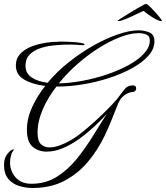

<svg xmlns="http://www.w3.org/2000/svg" viewBox="-52 -718 827 956"><path d="M110 218Q76 218 43.5 208Q11 198 -10.5 173Q-32 148 -32 102Q-32 69 -14.5 47.5Q3 26 14 26Q16 26 18 28Q9 36 3.5 54Q-2 72 -2 92Q-2 133 25.5 165Q53 197 105 197Q175 197 230.5 162.5Q286 128 331.5 71.5Q377 15 417 -51Q436 -82 451.5 -106.5Q467 -131 480 -151Q453 -121 417.5 -88Q382 -55 342.5 -26.5Q303 2 261.5 19.5Q220 37 180 37Q140 37 111 13Q82 -11 82 -71Q82 -127 107 -182.5Q132 -238 173 -290Q109 -298 68 -322Q27 -346 27 -392Q27 -424 45 -445.5Q63 -467 90.5 -480Q118 -493 149.5 -500Q181 -507 208.5 -509Q236 -511 252 -511Q257 -511 275.5 -510.5Q294 -510 315.5 -508.5Q337 -507 353 -504Q369 -501 369 -497Q369 -493 362 -493Q349 -493 333 -494.5Q317 -496 301 -496Q289 -496 277 -496Q265 -496 254 -495Q234 -494 204 -490.5Q174 -487 144.5 -476.5Q115 -466 95 -445.5Q75 -425 75 -390Q75 -353 105.5 -332.5Q136 -312 185 -306Q232 -362 292 -409.5Q352 -457 414.5 -492Q477 -527 535.5 -547Q594 -567 638 -567Q667 -567 692 -556.5Q717 -546 717 -513Q717 -474 686.5 -440Q656 -406 605 -378Q554 -350 491 -329.5Q428 -309 361 -298Q294 -287 233 -287H229Q186 -232 160.5 -172.5Q135 -113 135 -57Q135 -16 152 0Q169 16 194 16Q218 16 245.5 6Q273 -4 298 -18.5Q323 -33 340 -46Q380 -77 417.5 -111Q455 -145 484.5 -175Q514 -205 530 -224Q550 -250 566.5 -271.5Q583 -293 609 -293Q626 -293 626 -278Q626 -266 615 -261Q590 -260 568.5 -244.5Q547 -229 536 -202Q520 -163 504 -122Q488 -81 468 -40Q435 29 385.5 88Q336 147 268 182.5Q200 218 110 218ZM241 -303Q296 -304 358 -315.5Q420 -327 479.5 -347Q539 -367 587.5 -393.5Q636 -420 665 -451.5Q694 -483 694 -516Q694 -539 676.5 -546Q659 -553 639 -553Q598 -553 547 -533.5Q496 -514 441.5 -480Q387 -446 335 -400.5Q283 -355 241 -303ZM537 -613Q532 -613 534 -615Q534 -616 549.5 -626Q565 -636 587 -649.5Q609 -663 631 -676Q653 -689 667 -696Q671 -698 677 -698Q681 -698 693.5 -686Q706 -674 720.5 -658Q735 -642 745 -629Q755 -616 755 -615Q753 -613 750 -613Q742 -613 724.5 -622Q707 -631 689.5 -643.5Q672 -656 663 -664Q649 -658 623.5 -645.5Q598 -633 573.5 -623Q549 -613 537 -613Z"/></svg>

Font: Luxurious Script
Style: Regular
Weight: 400
Designer: Robert E. Leuschke
Foundry: Robert E. Leuschke
Version: Version 1.010; ttfautohint (v1.8.3)